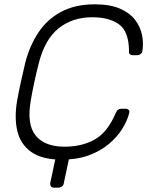

<svg xmlns="http://www.w3.org/2000/svg" viewBox="-20 -730 690 890"><path d="M231 140Q221 140 216.5 134Q212 128 213 118L238 0L309 -38L276 118Q275 128 267.5 134Q260 140 249 140ZM266 10Q175 10 125 -25.5Q75 -61 60.5 -122Q46 -183 59 -261Q66 -302 76.5 -349Q87 -396 97 -439Q117 -517 157.5 -578.5Q198 -640 263 -675Q328 -710 419 -710Q490 -710 536 -690Q582 -670 606.5 -637.5Q631 -605 638.5 -567.5Q646 -530 640 -494Q639 -485 631.5 -479.5Q624 -474 615 -474H595Q587 -474 582 -478.5Q577 -483 578 -495Q577 -584 532 -617Q487 -650 407 -650Q316 -650 251.5 -598.5Q187 -547 159 -434Q138 -352 123 -266Q103 -153 145.5 -101.5Q188 -50 279 -50Q359 -50 418.5 -83Q478 -116 516 -205Q521 -217 527.5 -221.5Q534 -226 542 -226H562Q571 -226 576.5 -220.5Q582 -215 579 -206Q570 -170 546.5 -132.5Q523 -95 484.5 -62.5Q446 -30 391.5 -10Q337 10 266 10Z"/></svg>

Font: Rubik Light Light
Style: Italic
Weight: 300
Italic angle: -12°
Version: Version 2.104